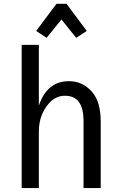

<svg xmlns="http://www.w3.org/2000/svg" viewBox="-20 -962 626 982"><path d="M165 -803.7 268.6 -942.4H320.3L423.8 -803.7L369.6 -768.6L294.4 -862.3L218.3 -768.6ZM90.8 0V-732.4H178.7V-421.4Q220.2 -546.9 333.5 -546.9Q402.8 -546.9 450.7 -492.2Q495.1 -441.4 495.1 -341.3V0H407.2V-341.3Q407.2 -410.2 382.3 -441.9Q358.9 -472.2 312 -472.2Q262.7 -472.2 227.5 -430.2Q178.7 -372.1 178.7 -289.1V0Z"/></svg>

Font: Consola Mono
Style: Book
Weight: 400
Monospace: yes
Designer: Wojciech Kalinowski "wmk69" (wmk69@o2.pl)
Foundry: Wojciech Kalinowski "wmk69" (wmk69@o2.pl)
Version: Version 2.1.0